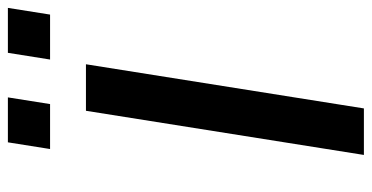

<svg xmlns="http://www.w3.org/2000/svg" viewBox="-248 -695 943 487"><g transform="rotate(-90 223.5 -451.5)"><path d="M74 0 186 -705H304L192 0ZM316 -796 333 -903H447L430 -796ZM89 -796 106 -903H220L203 -796Z"/></g></svg>

Font: Nunito Sans 7pt SemiExpanded SemiBold
Style: Italic
Weight: 600
Width: 6
Italic angle: -9°
Designer: Vernon Adams
Foundry: Vernon Adams
Version: Version 3.101;gftools[0.9.27]